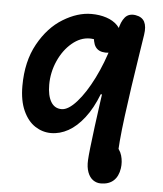

<svg xmlns="http://www.w3.org/2000/svg" viewBox="-54 -594 727 857"><g transform="rotate(5 310.0 -165.5)"><path d="M43 -187.5Q43 -297.3 86.7 -376.1Q130.4 -454.9 195.4 -494.5Q260.4 -534.2 322.5 -534.2Q359 -534.2 389.5 -524.2Q420.1 -514.2 439.5 -494.4Q458.9 -474.7 461.2 -446.9Q462.8 -423.9 456.4 -405.9Q449.9 -387.9 435 -377.5Q420.2 -367.1 398.9 -367.8Q368.1 -368.7 354.3 -389Q340.5 -409.2 341.7 -452.9H402.1V-392.8L394.9 -398.4Q379.2 -410.2 361.8 -417.3Q344.4 -424.5 324.6 -424.5Q282.6 -424.5 245 -392.9Q207.3 -361.3 184.5 -310.1Q161.8 -258.8 161.8 -203.2Q161.8 -154.8 178.2 -127Q194.6 -99.3 226.1 -99.3Q256.2 -99.3 293.8 -141.5Q331.3 -183.6 366 -253.2Q400.6 -322.9 423.1 -401.1H453.2L448.9 -180.6H394.6Q369.6 -116.2 336.2 -73.4Q302.9 -30.5 265.4 -9.7Q227.8 11.2 188.2 11.2Q150 11.2 116.9 -10.3Q83.8 -31.8 63.4 -76.6Q43 -121.3 43 -187.5ZM363.7 116.8Q365.3 82.6 380.5 -35.2Q395.7 -153 414.8 -279.9Q433.8 -406.8 446.9 -472.5Q454.4 -511 471.4 -530.9Q488.3 -550.8 519 -546Q548.3 -541.2 559.2 -520.2Q570.1 -499.1 564.3 -461.8Q557.8 -418.8 551 -375.7Q526.2 -218.2 509.9 -92.5Q493.5 33.3 492.8 110L473.6 33.8Q501.1 55.3 509.1 83.7Q517.2 112 513 140.8Q507.6 177.2 486.4 196.5Q465.2 215.8 429.1 215.8Q410.2 215.8 394.5 204.8Q378.9 193.7 370.5 171.2Q362 148.7 363.7 116.8Z"/></g></svg>

Font: Monaspace Radon Var
Style: Regular
Weight: 400
Designer: Riley Cran and the Lettermatic Team
Version: Version 1.000 (Monaspace Radon Var)